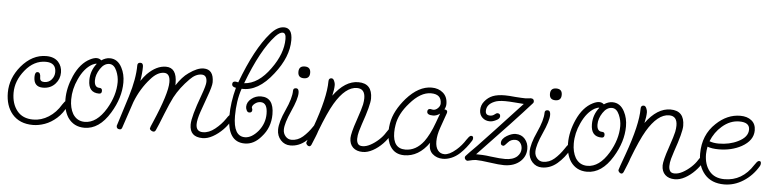

<svg xmlns="http://www.w3.org/2000/svg" viewBox="-44 -902 4572 1136"><g transform="rotate(5 2242.0 -333.5)"><path d="M173 19Q94 19 50 -32Q9 -81 9 -159Q9 -244 69 -317Q134 -394 217 -394Q264 -394 289 -367Q312 -341 312 -305Q312 -266 287 -238Q259 -206 213 -206Q158 -206 158 -265Q158 -295 174 -295Q192 -295 192 -264Q192 -240 218 -240Q245 -240 261.5 -259.5Q278 -279 278 -304Q278 -360 217 -360Q147 -360 95 -296Q43 -232 43 -161Q43 -96 76 -54.5Q109 -13 172 -13Q220 -13 263.5 -40.5Q307 -68 336 -117Q341 -125 348 -133.5Q355 -142 362 -142Q373 -142 373 -127Q373 -120 370 -114Q347 -66 313.5 -36.5Q280 -7 243.5 6Q207 19 173 19Z M478 9Q415 9 380 -41Q352 -84 352 -150Q352 -218 384 -290Q419 -368 477 -397Q499 -408 515 -408Q532 -408 543 -397Q568 -414 593 -414Q640 -414 665 -365Q685 -327 685 -278Q685 -187 629 -95Q566 9 478 9ZM477 -26Q548 -26 603 -117Q651 -198 651 -277Q651 -310 637 -343Q621 -380 593 -380Q562 -380 539 -345Q516 -310 516 -276Q516 -234 547 -234Q563 -234 563 -217Q563 -200 547 -200Q483 -200 483 -274Q483 -330 518 -374Q517 -375 515 -375Q510 -375 492 -367Q445 -341 414 -273Q386 -213 386 -151Q386 -101 406 -66Q431 -26 477 -26Z M1180 9Q1103 9 1103 -65Q1103 -112 1152 -244Q1174 -304 1174 -324Q1174 -365 1142 -365Q1107 -365 1074 -331Q1019 -276 987 -216Q969 -181 943 -116Q929 -79 918 -53.5Q907 -28 900 -12Q895 -4 888 -4Q880 -4 872.5 -9.5Q865 -15 865 -21Q865 -27 880 -60Q956 -236 956 -303Q956 -356 920 -356Q880 -356 841 -311Q786 -250 754 -168Q741 -128 727.5 -89Q714 -50 701 -10Q697 0 688 0Q668 0 668 -19L725 -200Q758 -307 758 -386Q758 -403 776 -403Q792 -403 792 -381Q792 -362 790 -340.5Q788 -319 784 -296Q793 -309 801.5 -320Q810 -331 818 -339Q872 -393 928 -393Q993 -393 993 -301V-288Q1010 -314 1027.5 -333.5Q1045 -353 1064 -366Q1114 -402 1151 -402Q1211 -402 1211 -325Q1211 -302 1187 -237Q1170 -191 1154 -144Q1138 -97 1138 -70Q1138 -26 1179 -26Q1215 -26 1250.5 -54.5Q1286 -83 1309 -117Q1311 -121 1319 -131.5Q1327 -142 1332 -142Q1349 -142 1349 -128Q1349 -126 1347 -121Q1345 -116 1343 -114Q1328 -83 1300 -54.5Q1272 -26 1240.5 -8.5Q1209 9 1180 9Z M1431 19Q1327 19 1327 -137Q1327 -215 1351 -305H1349Q1327 -309 1327 -324Q1327 -341 1344 -341Q1350 -341 1362 -338Q1438 -542 1524 -640Q1564 -686 1604 -686Q1653 -686 1653 -614Q1653 -514 1571 -410Q1483 -296 1385 -302Q1372 -264 1366 -223Q1360 -182 1360 -139Q1360 -18 1429 -18Q1469 -18 1508 -64Q1545 -110 1545 -167Q1545 -233 1504 -233Q1486 -233 1470.5 -221Q1455 -209 1455 -197Q1455 -195 1457 -191Q1459 -187 1459 -183Q1459 -166 1442 -166Q1432 -166 1426.5 -177Q1421 -188 1421 -198Q1421 -226 1446.5 -246.5Q1472 -267 1504 -267Q1580 -267 1580 -167Q1580 -88 1529 -32Q1486 19 1431 19ZM1397 -336Q1481 -341 1551 -439Q1618 -531 1618 -618Q1618 -654 1598 -654Q1581 -654 1557 -629Q1474 -540 1397 -336Z M1746 -396Q1711 -396 1711 -431Q1711 -466 1746 -466Q1781 -466 1781 -431Q1781 -396 1746 -396ZM1701 7Q1667 7 1644 -18Q1621 -43 1621 -80Q1621 -125 1655 -199Q1689 -273 1689 -317Q1689 -333 1706 -333Q1723 -333 1723 -307Q1723 -271 1689 -196Q1655 -121 1655 -83Q1655 -60 1669.5 -43.5Q1684 -27 1705 -27Q1742 -27 1772 -53Q1802 -79 1827 -117Q1838 -134 1844 -140Q1850 -146 1856 -146Q1869 -146 1869 -136Q1869 -130 1861 -114Q1833 -63 1792 -28Q1751 7 1701 7Z M2131 8Q2094 8 2073 -12Q2052 -32 2052 -68Q2052 -81 2059 -109Q2066 -137 2078 -171Q2092 -212 2099.5 -237Q2107 -262 2109 -272Q2111 -283 2112 -292Q2113 -301 2113 -309Q2113 -366 2065 -366Q1997 -366 1934 -260Q1902 -206 1858 -91Q1854 -77 1845.5 -56.5Q1837 -36 1826 -9Q1821 2 1813 2Q1806 2 1800 -4.5Q1794 -11 1794 -17Q1794 -21 1828 -114Q1893 -294 1893 -391Q1893 -410 1910 -410Q1920 -410 1926 -396.5Q1932 -383 1932 -373Q1932 -346 1923 -308Q1991 -401 2070 -401Q2153 -401 2153 -311Q2153 -272 2112 -155Q2105 -135 2098.5 -111Q2092 -87 2092 -67Q2092 -49 2099.5 -37.5Q2107 -26 2127 -26Q2149 -26 2174 -39.5Q2199 -53 2222 -74Q2245 -95 2259 -118Q2268 -132 2273.5 -139Q2279 -146 2287 -146Q2299 -146 2299 -132Q2299 -130 2297 -123Q2295 -116 2293 -114Q2276 -82 2249 -54Q2222 -26 2191 -9Q2160 8 2131 8Z M2607 7Q2570 7 2545 -15.5Q2520 -38 2524 -81Q2463 6 2377 6Q2322 6 2295 -37Q2273 -71 2273 -129Q2273 -140 2274 -151.5Q2275 -163 2277 -174Q2284 -214 2304 -251.5Q2324 -289 2356 -326Q2428 -407 2505 -407Q2546 -407 2573 -383.5Q2600 -360 2600 -318Q2600 -301 2591 -285Q2612 -284 2608 -266L2576 -175Q2560 -130 2560 -93Q2560 -59 2574.5 -40Q2589 -21 2614 -21Q2628 -21 2645 -29Q2662 -37 2684 -56Q2699 -69 2712.5 -85Q2726 -101 2736 -117Q2742 -126 2749 -134.5Q2756 -143 2763 -143Q2775 -143 2775 -130Q2775 -125 2773.5 -120.5Q2772 -116 2770 -114Q2757 -93 2741 -73Q2725 -53 2707 -36Q2683 -14 2657 -3.5Q2631 7 2607 7ZM2307 -124Q2307 -28 2381 -28Q2444 -28 2490 -88Q2504 -107 2519 -136Q2534 -165 2548 -204Q2552 -214 2556.5 -227.5Q2561 -241 2568 -258Q2548 -243 2527 -243Q2491 -243 2491 -263Q2491 -280 2508 -280Q2511 -280 2516.5 -278.5Q2522 -277 2525 -277Q2540 -277 2553 -290Q2566 -303 2566 -318Q2566 -373 2504 -373Q2442 -373 2380 -301Q2321 -235 2311 -168Q2309 -157 2308 -146Q2307 -135 2307 -124Z M2970 13Q2956 13 2935 11Q2914 9 2886 5Q2858 1 2837.5 -1Q2817 -3 2803 -3Q2796 -3 2785 -1Q2774 1 2758 5L2754 6Q2747 6 2741.5 0.5Q2736 -5 2736 -12Q2736 -18 2740 -22Q2744 -27 2760 -43.5Q2776 -60 2804 -88Q2872 -159 3056 -358L3004 -362Q2968 -365 2946 -365Q2902 -365 2881 -355Q2836 -336 2836 -297Q2836 -272 2863 -272Q2878 -272 2889 -281Q2900 -290 2905 -290Q2923 -290 2923 -273Q2923 -258 2901 -248Q2881 -238 2865 -238Q2838 -238 2820 -255Q2802 -272 2802 -299Q2802 -329 2821 -352Q2841 -377 2869 -388Q2897 -399 2941 -399Q2952 -399 2967.5 -398Q2983 -397 3003 -395Q3044 -392 3062 -392Q3068 -392 3079 -393.5Q3090 -395 3095 -395Q3114 -395 3114 -377Q3114 -371 3110 -367Q3013 -258 2801 -37H2803Q2818 -37 2839 -36Q2860 -35 2888 -31Q2917 -27 2939 -25.5Q2961 -24 2974 -24Q3020 -24 3045 -46Q3066 -66 3066 -92Q3066 -113 3054.5 -127.5Q3043 -142 3025 -142Q2998 -142 2982 -123Q2963 -101 2958 -101Q2941 -101 2941 -117Q2941 -141 2972 -160Q3001 -177 3024 -177Q3059 -177 3079.5 -153Q3100 -129 3100 -95Q3100 -52 3069 -22Q3032 13 2970 13Z M3240 -396Q3205 -396 3205 -431Q3205 -466 3240 -466Q3275 -466 3275 -431Q3275 -396 3240 -396ZM3195 7Q3161 7 3138 -18Q3115 -43 3115 -80Q3115 -125 3149 -199Q3183 -273 3183 -317Q3183 -333 3200 -333Q3217 -333 3217 -307Q3217 -271 3183 -196Q3149 -121 3149 -83Q3149 -60 3163.5 -43.5Q3178 -27 3199 -27Q3236 -27 3266 -53Q3296 -79 3321 -117Q3332 -134 3338 -140Q3344 -146 3350 -146Q3363 -146 3363 -136Q3363 -130 3355 -114Q3327 -63 3286 -28Q3245 7 3195 7Z M3463 9Q3400 9 3365 -41Q3337 -84 3337 -150Q3337 -218 3369 -290Q3404 -368 3462 -397Q3484 -408 3500 -408Q3517 -408 3528 -397Q3553 -414 3578 -414Q3625 -414 3650 -365Q3670 -327 3670 -278Q3670 -187 3614 -95Q3551 9 3463 9ZM3462 -26Q3533 -26 3588 -117Q3636 -198 3636 -277Q3636 -310 3622 -343Q3606 -380 3578 -380Q3547 -380 3524 -345Q3501 -310 3501 -276Q3501 -234 3532 -234Q3548 -234 3548 -217Q3548 -200 3532 -200Q3468 -200 3468 -274Q3468 -330 3503 -374Q3502 -375 3500 -375Q3495 -375 3477 -367Q3430 -341 3399 -273Q3371 -213 3371 -151Q3371 -101 3391 -66Q3416 -26 3462 -26Z M3985 8Q3948 8 3927 -12Q3906 -32 3906 -68Q3906 -81 3913 -109Q3920 -137 3932 -171Q3946 -212 3953.5 -237Q3961 -262 3963 -272Q3965 -283 3966 -292Q3967 -301 3967 -309Q3967 -366 3919 -366Q3851 -366 3788 -260Q3756 -206 3712 -91Q3708 -77 3699.5 -56.5Q3691 -36 3680 -9Q3675 2 3667 2Q3660 2 3654 -4.5Q3648 -11 3648 -17Q3648 -21 3682 -114Q3747 -294 3747 -391Q3747 -410 3764 -410Q3774 -410 3780 -396.5Q3786 -383 3786 -373Q3786 -346 3777 -308Q3845 -401 3924 -401Q4007 -401 4007 -311Q4007 -272 3966 -155Q3959 -135 3952.5 -111Q3946 -87 3946 -67Q3946 -49 3953.5 -37.5Q3961 -26 3981 -26Q4003 -26 4028 -39.5Q4053 -53 4076 -74Q4099 -95 4113 -118Q4122 -132 4127.5 -139Q4133 -146 4141 -146Q4153 -146 4153 -132Q4153 -130 4151 -123Q4149 -116 4147 -114Q4130 -82 4103 -54Q4076 -26 4045 -9Q4014 8 3985 8Z M4278 13Q4203 13 4162 -34Q4121 -81 4121 -156Q4121 -268 4196 -338Q4261 -400 4339 -400Q4380 -400 4405.5 -379.5Q4431 -359 4431 -321Q4431 -261 4363 -223Q4304 -191 4228 -191Q4187 -191 4161 -201Q4159 -190 4157.5 -178.5Q4156 -167 4156 -156Q4156 -95 4187 -56.5Q4218 -18 4277 -18Q4383 -18 4446 -117Q4454 -129 4460 -136Q4466 -143 4474 -143Q4484 -143 4484 -131Q4484 -124 4482.5 -120Q4481 -116 4480 -114Q4446 -56 4392 -21.5Q4338 13 4278 13ZM4225 -225Q4289 -225 4339 -250Q4397 -278 4397 -323Q4397 -366 4336 -366Q4281 -366 4234 -325Q4192 -289 4170 -234Q4193 -225 4225 -225Z"/></g></svg>

Font: Send Flowers
Style: Regular
Weight: 400
Designer: Robert E. Leuschke
Foundry: Robert E. Leuschke
Version: Version 1.010; ttfautohint (v1.8.4.7-5d5b)